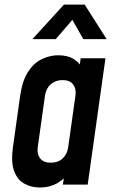

<svg xmlns="http://www.w3.org/2000/svg" viewBox="-20 -800 502 832"><path d="M152.5 12.5Q116.5 12.5 86.2 -3.8Q56 -20 41.5 -58Q27 -96 36 -162L67.5 -386Q77 -451.5 102.2 -489.8Q127.5 -528 162 -544.2Q196.5 -560.5 232.5 -560.5Q274.5 -560.5 301.8 -542.8Q329 -525 341 -493L319 -468L329.5 -547.5H437L360 0H252.5L264 -79.5L279.5 -55Q258.5 -23 226.5 -5.2Q194.5 12.5 152.5 12.5ZM200 -95Q232.5 -95 252 -113.8Q271.5 -132.5 275.5 -162L307 -386Q311 -415.5 296.8 -434.2Q282.5 -453 250.5 -453Q221 -453 200.2 -435Q179.5 -417 175 -386L143.5 -162Q139.5 -132.5 154 -113.8Q168.5 -95 200 -95ZM120.5 -630.5 257 -780H347L442 -630.5H341L293.5 -714L221.5 -630.5Z"/></svg>

Font: Mohave SemiBold
Style: Italic
Weight: 600
Italic angle: -8°
Designer: Gumpita Rahayu
Foundry: Tokotype
Version: Version 2.003